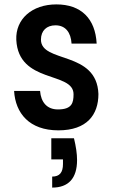

<svg xmlns="http://www.w3.org/2000/svg" viewBox="-20 -582 574 872"><path d="M316 46H213V142H266V163C266 201 251 220 217 220V270C291 270 330 228 330 145C330 116 325 83 316 46ZM44 -169C50 -68 113 10 245 10C375 10 427 -61 427 -155C420 -353 166 -294 166 -402C166 -443 192 -467 232 -467C278 -467 302 -434 305 -384H419C413 -498 348 -562 236 -562C125 -562 50 -495 54 -401C64 -200 314 -259 314 -154C314 -115 307 -85 243 -85C193 -85 166 -118 162 -169Z"/></svg>

Font: Malmofest Medium
Style: Regular
Weight: 500
Designer: Jonny Pinhorn (Poppins), Kolossal
Version: Version 1.004;Glyphs 3.1.2 (3151)